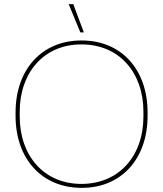

<svg xmlns="http://www.w3.org/2000/svg" viewBox="-20 -900 786 925"><path d="M367 -744H384L333 -880H311ZM55 -342C55 -133 183 5 373 5H375C563 5 691 -133 691 -342V-358C691 -567 563 -705 374 -705H372C183 -705 55 -567 55 -358ZM75 -339V-361C75 -552 193 -686 371 -686H373C553 -686 671 -552 671 -361V-339C671 -148 553 -14 372 -14C193 -14 75 -148 75 -339Z"/></svg>

Font: Fixel Text Thin
Style: Regular
Weight: 100
Width: 4
Designer: AlfaBravo + MacPaw
Foundry: Kyrylo Tkachov, Marchela Mozhyna, Serhii Makarenko, Maria Weinstein, Zakhar Kryvoshyya
Version: Version 1.211